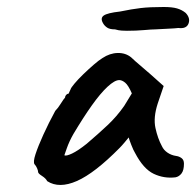

<svg xmlns="http://www.w3.org/2000/svg" viewBox="-20 -544 561 549"><path d="M115 -26Q111 -34 100 -41Q89 -48 89 -52Q89 -56 86 -63Q83 -70 79 -74Q74 -80 81.5 -103Q89 -126 104 -159Q119 -192 138 -227Q146 -235 154 -248Q162 -261 166 -265Q166 -269 169 -272.5Q172 -276 176 -276L182 -289Q183 -293 193 -305Q203 -317 218 -331.5Q233 -346 248 -359Q263 -372 273 -378Q294 -392 316.5 -392.5Q339 -393 355 -380Q358 -377 367.5 -368.5Q377 -360 389 -350Q401 -340 411 -331L448 -298L431 -248Q418 -208 424.5 -178Q431 -148 443 -126Q448 -115 459 -107.5Q470 -100 484 -98Q492 -97 499 -92Q506 -87 506 -76Q506 -57 499 -48Q492 -39 482 -37Q449 -33 419.5 -47Q390 -61 366 -107Q362 -113 355.5 -129.5Q349 -146 348 -151Q344 -146 336 -136.5Q328 -127 322 -121Q251 -49 200 -26.5Q149 -4 115 -26ZM164 -100Q169 -97 186 -105Q203 -113 228 -133Q262 -162 288 -186.5Q314 -211 335 -241L357 -277Q347 -300 338 -307.5Q329 -315 321 -315Q308 -315 287.5 -296Q267 -277 242.5 -242.5Q218 -208 190 -161Q178 -140 171 -120Q164 -100 164 -100ZM343 -456Q337 -456 328 -456.5Q319 -457 309 -460Q294 -460 286.5 -465Q279 -470 275 -477Q266 -492 276.5 -499.5Q287 -507 323 -511Q357 -518 382.5 -521Q408 -524 448 -524Q472 -524 486 -520Q500 -516 511 -507Q525 -492 519 -476.5Q513 -461 490 -464Q483 -463 462.5 -462Q442 -461 424 -460Q414 -460 392 -458Q370 -456 343 -456Z"/></svg>

Font: Caveat SemiBold
Style: Regular
Weight: 600
Designer: Pablo Impallari
Foundry: Pablo Impallari
Version: Version 2.000